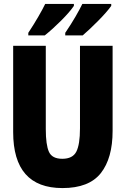

<svg xmlns="http://www.w3.org/2000/svg" viewBox="-20 -947 640 977"><path d="M298 10Q433 10 493 -66Q553 -142 553 -281V-714H387V-294Q387 -212 368.5 -175.5Q350 -139 297 -139Q245 -139 229 -174.5Q213 -210 213 -290V-714H47V-275Q47 10 298 10ZM312 -767H401Q435 -796 479.5 -841Q524 -886 546 -917V-927H399Q387 -902 364.5 -863Q342 -824 312 -780ZM124 -767H208Q248 -799 291 -842Q334 -885 356 -917V-927H210Q198 -902 175.5 -863Q153 -824 124 -780Z"/></svg>

Font: Noto Sans Mono Extra
Style: Regular
Weight: 800
Designer: Monotype Design Team
Foundry: Monotype Imaging Inc.
Version: Version 1.900